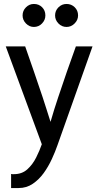

<svg xmlns="http://www.w3.org/2000/svg" viewBox="-20 -731 496 969"><path d="M107 -497Q129 -434 151 -370.5Q173 -307 195 -241Q205 -211 215 -179Q225 -147 235 -116Q244 -148 254 -179.5Q264 -211 274 -241Q296 -307 318 -370.5Q340 -434 363 -497H447L270 2Q259 34 241.5 72Q224 110 200.5 142.5Q177 175 145.5 196.5Q114 218 74 218H36V147Q40 148 43 148Q46 148 50 148Q91 148 118 123.5Q145 99 162.5 64Q180 29 191 -3L9 -497ZM209 -653Q209 -630 192 -612.5Q175 -595 151 -595Q128 -595 111 -612.5Q94 -630 94 -653Q94 -677 111 -694Q128 -711 151 -711Q176 -711 192.5 -694.5Q209 -678 209 -653ZM374 -653Q374 -630 356.5 -612.5Q339 -595 316 -595Q292 -595 275 -612.5Q258 -630 258 -653Q258 -677 275 -694Q292 -711 316 -711Q340 -711 357 -694.5Q374 -678 374 -653Z"/></svg>

Font: Rosario Medium
Style: Regular
Weight: 500
Version: Version 1.201